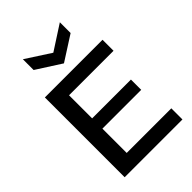

<svg xmlns="http://www.w3.org/2000/svg" viewBox="-262 -1016 1123 1123"><g transform="rotate(-45 299.5 -454.5)"><path d="M82 0V-660H191V0ZM146 0V-92H560V0ZM146 -293V-378H512V-293ZM146 -569V-660H559V-569ZM149 -909 302 -810 455 -909V-820L302 -722L149 -820Z"/></g></svg>

Font: Bricolage Grotesque 96pt ExtraBold Medium
Style: Regular
Weight: 500
Version: Version 1.001;gftools[0.9.33.dev8+g029e19f]